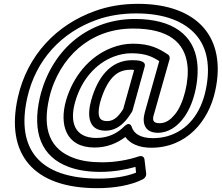

<svg xmlns="http://www.w3.org/2000/svg" viewBox="-20 -736 1156 1002"><path d="M690 165C637 186 569 196 496 196C185 196 63 42 122 -225C167 -425 302 -568 486 -633C548 -655 617 -666 691 -666C844 -666 944 -621 1002 -555C1060 -489 1081 -391 1053 -263C1027 -144 960 -56 853 -25C831 -19 806 -15 778 -15C713 -15 679 -39 668 -72C668 -72 660 -107 628 -76C594 -42 547 -16 483 -16C370 -16 341 -97 373 -207C405 -317 477 -404 575 -441C605 -452 635 -458 665 -458C738 -458 774 -441 811 -417L736 -151C719 -91 737 -43 804 -43C862 -43 904 -79 929 -109C994 -185 1020 -320 1009 -411C992 -552 884 -637 684 -637C547 -637 438 -587 360 -520C277 -449 216 -346 188 -227C147 -47 194 83 341 136C388 153 442 161 504 161C570 161 634 150 687 135ZM487 246C575 246 661 232 725 200C736 195 744 182 743 171L734 96C732 80 718 76 705 80C652 98 584 111 513 111C455 111 407 104 366 89C241 44 199 -61 237 -225C262 -333 319 -424 390 -485C458 -543 551 -587 675 -587C861 -587 944 -514 958 -397C968 -317 939 -193 892 -138C871 -113 847 -93 813 -93C775 -93 774 -112 785 -145L865 -427C867 -435 865 -446 857 -451C812 -481 765 -508 674 -508C637 -508 600 -501 564 -487C444 -441 361 -335 325 -213C289 -88 321 34 474 34C538 34 592 11 634 -21C659 14 706 35 769 35C954 35 1069 -104 1103 -261C1134 -400 1110 -514 1043 -591C976 -668 862 -716 700 -716C621 -716 546 -704 477 -679C274 -607 122 -447 73 -227C8 66 151 246 487 246ZM670 -422C553 -422 488 -327 456 -213C435 -137 438 -54 530 -54C603 -54 644 -113 667 -150C668 -152 670 -155 671 -157L735 -388C744 -419 700 -422 670 -422ZM680 -371 623 -167C601 -132 577 -104 539 -104C498 -104 489 -128 498 -181C500 -190 501 -197 504 -207C521 -265 544 -308 569 -334C593 -359 622 -372 661 -372C668 -372 673 -372 680 -371Z"/></svg>

Font: Asimov
Style: XWidOuIt
Weight: 500
Designer: Google
Version: Version 2.000980; 2014